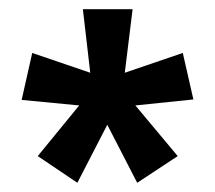

<svg xmlns="http://www.w3.org/2000/svg" viewBox="-20 -782 467 417"><path d="M268 -762 251 -624 377 -667 400 -566 274 -553 366 -443 278 -385 213 -511 148 -385 62 -443 152 -553 27 -565 50 -667 176 -624 160 -762Z"/></svg>

Font: Noto Sans Thai Looped ExtraCondensed SemiBold
Style: Regular
Weight: 600
Width: 2
Designer: Sasikarn Vongin, Ben Mitchell
Foundry: The Fontpad Ltd
Version: Version 1.001; ttfautohint (v1.8.4.7-5d5b)